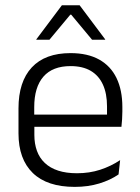

<svg xmlns="http://www.w3.org/2000/svg" viewBox="-20 -702 532 732"><path d="M265 10.5Q159.5 10.5 105 -42.5Q50.5 -95.5 50.5 -193.5V-288.5Q50.5 -390.5 101.2 -445Q152 -499.5 249 -499.5Q314 -499.5 358 -475Q402 -450.5 424.2 -404.5Q446.5 -358.5 446.5 -294V-276.5Q446.5 -262 445.5 -247.5Q444.5 -233 443 -218.5H387Q388 -240.5 388 -260.2Q388 -280 388 -296.5Q388 -345.5 372.2 -379.8Q356.5 -414 325.8 -432Q295 -450 249 -450Q180.5 -450 145.5 -409.8Q110.5 -369.5 110.5 -293.5V-246L111 -238V-187.5Q111 -154 120.8 -127Q130.5 -100 150.8 -80.8Q171 -61.5 201.8 -51.5Q232.5 -41.5 273.5 -41.5Q321 -41.5 361.8 -54.8Q402.5 -68 438 -91.5L432 -37Q401 -15.5 358.5 -2.5Q316 10.5 265 10.5ZM82 -218.5V-265H429.5V-218.5ZM216 -682H283.5L381 -552V-550.5H331L251.5 -646H248L168.5 -550.5H118.5V-552Z"/></svg>

Font: Anek Gujarati Medium Light
Style: Regular
Weight: 300
Version: Version 1.003